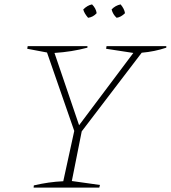

<svg xmlns="http://www.w3.org/2000/svg" viewBox="-20 -854 777 874"><path d="M133 0 134 -10Q201 -26 268 -29L318 -258L194 -615L104 -632L106 -644H378V-637Q307 -618 228 -613L340 -284L587 -613L463 -632L465 -644H737V-637Q684 -619 625 -614L352 -256L307 -30L435 -12L432 0ZM399 -834Q417 -816 420 -794Q404 -776 381 -773Q363 -794 359 -811Q378 -830 399 -834ZM529 -834Q546 -814 549 -794Q531 -776 511 -773Q494 -788 488 -811Q505 -829 529 -834Z"/></svg>

Font: Piazzolla Thin
Style: Italic
Weight: 100
Italic angle: -11.3°
Designer: Juan Pablo del Peral
Foundry: Huerta Tipografica
Version: Version 1.330